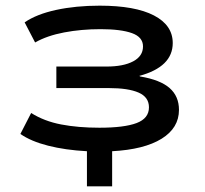

<svg xmlns="http://www.w3.org/2000/svg" viewBox="-20 -526 725 678"><path d="M287 132V8Q211 4 150 -11.5Q89 -27 52 -53L90 -127Q136 -98 196 -86.5Q256 -75 331 -75Q419 -75 462.5 -91.5Q506 -108 506 -147Q506 -183 469.5 -199Q433 -215 364 -215H179V-291H356Q416 -291 450.5 -309.5Q485 -328 485 -362Q485 -395 446 -409Q407 -423 335 -423Q267 -423 206.5 -411.5Q146 -400 104 -376L67 -447Q109 -476 178.5 -491Q248 -506 332 -506Q457 -506 523.5 -471.5Q590 -437 590 -374Q590 -332 560.5 -303Q531 -274 472 -258L475 -256Q546 -244 579 -215Q612 -186 612 -138Q612 -74 550.5 -36Q489 2 376 8V132Z"/></svg>

Font: Nunito Sans 7pt Expanded Medium
Style: Regular
Weight: 500
Width: 7
Designer: Vernon Adams
Foundry: Vernon Adams
Version: Version 3.101;gftools[0.9.27]